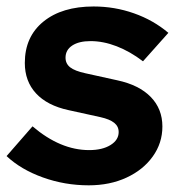

<svg xmlns="http://www.w3.org/2000/svg" viewBox="-39 -550 547 581"><path d="M229.5 10.8Q157.1 10.8 90.7 -13.1Q24.3 -36.9 -19.1 -77.7L59.4 -167.7Q143.7 -95.8 230.7 -95.8Q270.7 -95.8 295.4 -111.1Q320.1 -126.4 320.1 -150.4Q320.1 -167.7 306.4 -178.5Q292.8 -189.3 265 -195.5L168.5 -216.7Q103.8 -230.7 69.9 -267.5Q36.1 -304.2 36.1 -359.5Q36.1 -439 92.4 -484.7Q148.6 -530.4 244.3 -530.4Q307.9 -530.4 366.4 -509.7Q425 -489.1 470.5 -450.6L393.7 -364.5Q354.4 -394.4 314 -410Q273.7 -425.6 235 -425.6Q200 -425.6 179.7 -412.3Q159.3 -398.9 159.3 -375.4Q159.3 -357.4 173.3 -346.3Q187.2 -335.3 219.5 -328.3L316 -307Q382 -292.8 417.2 -256.6Q452.4 -220.4 452.4 -167.3Q452.4 -117 423.2 -76.4Q394.1 -35.8 343.7 -12.5Q293.4 10.8 229.5 10.8Z"/></svg>

Font: Red Hat Display VF
Style: Italic
Weight: 300
Italic angle: -12°
Designer: Pentagram, MCKL
Foundry: Pentagram, MCKL
Version: Version 1.010